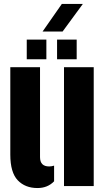

<svg xmlns="http://www.w3.org/2000/svg" viewBox="-20 -939 534 969"><path d="M32 -159V-600H182V-146Q182 -99 228 -99Q239.5 -99 253 -103V-24Q220.5 10 169 10Q107 10 69.5 -29.2Q32 -68.5 32 -159ZM303 0V-600H453V0ZM268 -640V-739H367V-640ZM115 -640V-739H214V-640ZM195 -780 292 -919H398L296 -780Z"/></svg>

Font: Big Shoulders Stencil Display Black
Style: Regular
Weight: 900
Designer: Patric King
Foundry: XO Type Co
Version: Version 1.000